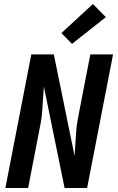

<svg xmlns="http://www.w3.org/2000/svg" viewBox="-20 -943 590 963"><path d="M7 0 137 -670H250L354 -161Q356 -191 358 -221Q360 -251 362 -281Q364 -311 369.5 -341.5Q375 -372 381 -402L433 -670H547L417 0H304L200 -509Q198 -479 196 -449Q194 -419 192 -389Q190 -359 184.5 -328.5Q179 -298 173 -268L121 0ZM341 -723 288 -777 446 -923 511 -857Z"/></svg>

Font: Lode
Style: Bold Italic
Weight: 700
Italic angle: -11°
Monospace: yes
Designer: Belleve Invis
Foundry: Belleve Invis
Version: Version 29.2.0; ttfautohint (v1.8.3)